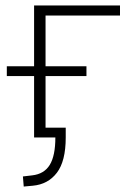

<svg xmlns="http://www.w3.org/2000/svg" viewBox="-20 -504 472 704"><path d="M67 180 64 143 98 139Q142 134 162.5 100.5Q183 67 183 0H105V-225H5V-261H105V-484H420V-447H147V-261H297V-225H147V-36H221V0Q221 87 188.5 129.5Q156 172 100 177Z"/></svg>

Font: Nunito Sans 12pt ExtraLight
Style: Regular
Weight: 200
Designer: Vernon Adams
Foundry: Vernon Adams
Version: Version 3.101;gftools[0.9.27]